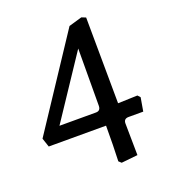

<svg xmlns="http://www.w3.org/2000/svg" viewBox="-124 -750 755 850"><g transform="rotate(-20 253.0 -325.0)"><path d="M402 -172Q379 -172 379 -150L381 0L304 8L292 -3Q295 -74 295 -170H25L11 -212L294 -640L356 -658L376 -650Q376 -596 379 -245L471 -248L482 -236L471 -172ZM273 -240Q295 -240 295 -264L296 -533L101 -240Z"/></g></svg>

Font: Fenix
Style: Regular
Weight: 400
Designer: Fernando Diaz
Foundry: Fernando Diaz
Version: 004.301